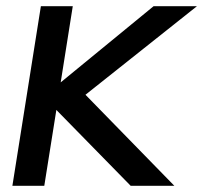

<svg xmlns="http://www.w3.org/2000/svg" viewBox="-20 -600 656 620"><path d="M123 0 162 -245 402 0H543L256 -294L616 -580H476L176 -334L215 -580H112L20 0Z"/></svg>

Font: Charger Pro
Style: BlkObl
Weight: 900
Designer: Jasper
Foundry: Cannot Into Space Fonts
Version: Version 1.09